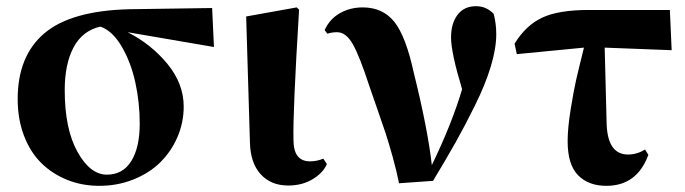

<svg xmlns="http://www.w3.org/2000/svg" viewBox="-20 -583 2211 620"><path d="M670.9 -431.2 392.1 -479Q468.3 -440.4 520.8 -376.5Q573.2 -312.5 573.2 -238.8Q573.2 -187.5 553.2 -140.9Q533.2 -94.2 498 -59.3Q462.9 -24.4 411.4 -3.7Q359.9 17.1 300.8 17.1Q245.1 17.1 197 -2.2Q148.9 -21.5 113.3 -56.6Q77.6 -91.8 57.4 -145Q37.1 -198.2 37.1 -263.2Q37.1 -401.9 122.8 -475.1Q208.5 -548.3 397 -553.2L665 -557.1ZM325.2 -19Q376.5 -19 403.8 -62.7Q431.2 -106.4 431.2 -184.1Q431.2 -251.5 417 -316.7Q402.8 -381.8 373 -432.6Q343.3 -483.4 304.2 -497.1Q246.1 -483.9 217.5 -429.9Q189 -376 189 -292Q189 -167 230 -93Q271 -19 325.2 -19Z M910.6 16.1Q855 16.1 821.8 -20.3Q788.6 -56.6 787.1 -123L774.9 -529.8L938 -559.1L945.8 -551.8Q925.3 -217.3 927.7 -130.9Q927.7 -62 981 -62Q1003.9 -62 1023.9 -70.8L1035.6 -53.2Q1023.9 -25.4 990 -4.6Q956.1 16.1 910.6 16.1Z M1037.1 -474.1 1028.3 -485.8Q1044.4 -521.5 1077.4 -540.3Q1110.4 -559.1 1151.4 -559.1Q1215.8 -559.1 1253.2 -512.7Q1290.5 -466.3 1316.4 -347.2Q1361.3 -166.5 1374.5 -49.8Q1440.4 -186.5 1472.2 -294.9Q1436.5 -413.1 1436.5 -461.9Q1436.5 -507.3 1457.5 -535.2Q1478.5 -563 1517.1 -563Q1550.8 -563 1574.2 -538.1Q1582.5 -506.8 1582.5 -472.2Q1582.5 -426.8 1564.9 -368.4Q1547.4 -310.1 1513.4 -241.7Q1479.5 -173.3 1450.4 -121.8Q1421.4 -70.3 1378.4 1L1268.6 8.8Q1260.3 -32.7 1247.1 -79.6Q1233.9 -126.5 1225.6 -151.6Q1217.3 -176.8 1197.5 -233.6Q1177.7 -290.5 1173.3 -303.2Q1141.1 -402.3 1119.1 -440.7Q1097.2 -479 1068.4 -479Q1051.8 -479 1037.1 -474.1Z M1932.6 -429.2 1939 -181.2Q1942.9 -84 2007.8 -84Q2036.6 -84 2063 -100.1L2073.7 -83Q2037.1 17.1 1938 17.1Q1880.4 17.1 1846.7 -17.1Q1813 -51.3 1813 -127Q1813 -169.4 1822.8 -230Q1832.5 -290.5 1840.6 -325.7Q1848.6 -360.8 1865.7 -429.2L1648.9 -408.2L1641.6 -441.9Q1678.2 -501.5 1731 -526.1Q1783.7 -550.8 1880.9 -550.8H2143.1L2148.9 -420.9Z"/></svg>

Font: Noto Serif JP Black
Style: Regular
Weight: 900
Designer: Ryoko NISHIZUKA  (kana & ideographs); Frank Grießhammer (Latin, Greek & Cyrillic); Wenlong ZHANG  (bopomofo); Sandoll Co
Foundry: Adobe Systems Incorporated
Version: Version 1.001;PS 1.001;hotconv 16.6.54;makeotf.lib2.5.65590